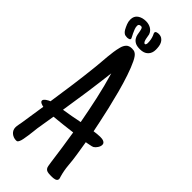

<svg xmlns="http://www.w3.org/2000/svg" viewBox="-277 -883 936 936"><g transform="rotate(45 191.0 -415.5)"><path d="M381.8 -268.6Q381.8 -258.3 374.5 -247.1Q367.2 -235.8 358.4 -230.5Q356 -229 350.1 -227.5Q344.2 -226.1 337.6 -224.9Q331.1 -223.6 325 -222.4Q318.8 -221.2 315.4 -220.7L327.1 -148.4Q332.5 -114.7 335.2 -80.8Q337.9 -46.9 347.7 -13.7Q348.6 -10.7 349.6 -8.3Q350.6 -5.9 350.6 -2Q350.6 4.4 346.9 7.8Q343.3 11.2 338.1 12.9Q333 14.6 327.1 15.1Q321.3 15.6 316.4 15.6H309.6Q294.4 15.6 286.4 13.2Q278.3 10.7 273.9 4.9Q269.5 -1 268.1 -10Q266.6 -19 264.6 -32.2Q252.9 -121.6 238.3 -210.9Q208 -207 177.5 -203.6Q147 -200.2 116.2 -197.3L100.6 -101.6Q99.6 -92.8 97.9 -77.6Q96.2 -62.5 94 -46.6Q91.8 -30.8 89.1 -17.1Q86.4 -3.4 83 2.9Q80.1 8.8 77.6 11.2Q75.2 13.7 68.4 13.7Q59.6 13.7 51 10.5Q42.5 7.3 35.9 1.7Q29.3 -3.9 25.4 -11.7Q21.5 -19.5 21.5 -29.3Q21.5 -39.1 23.7 -48.8Q25.9 -58.6 27.3 -68.4Q32.7 -100.6 37.1 -132.6Q41.5 -164.6 46.9 -196.3Q43.5 -196.8 39.1 -198Q34.7 -199.2 30.5 -201.2Q26.4 -203.1 23.4 -206.1Q20.5 -209 20.5 -212.9Q20.5 -217.8 24.2 -221.9Q27.8 -226.1 33 -229.7Q38.1 -233.4 43.5 -236.1Q48.8 -238.8 52.7 -240.2Q63 -308.6 72.3 -376.5Q81.5 -444.3 88.9 -513.7Q90.8 -532.2 92.3 -551.3Q93.8 -570.3 95.5 -589.4Q97.2 -608.4 99.9 -627Q102.5 -645.5 107.4 -664.1Q111.8 -681.6 122.1 -692.4Q132.3 -703.1 152.3 -703.1Q158.2 -703.1 163.8 -702.1Q169.4 -701.2 173.8 -698.2Q186.5 -691.9 200.2 -663.6Q213.9 -635.3 227.5 -595Q241.2 -554.7 253.7 -507.8Q266.1 -460.9 276.4 -417Q286.6 -373 293.9 -337.6Q301.3 -302.2 304.7 -285.2Q314.9 -286.6 325.2 -287.8Q335.4 -289.1 345.7 -289.1Q350.6 -289.1 356.9 -288.6Q363.3 -288.1 368.9 -285.9Q374.5 -283.7 378.2 -279.5Q381.8 -275.4 381.8 -268.6ZM228.5 -272.5Q215.8 -341.8 200.9 -409.9Q186 -478 166 -545.9Q157.2 -472.2 147 -399.4Q136.7 -326.7 125 -253.9Q151.4 -257.8 177 -262.5Q202.6 -267.1 228.5 -272.5ZM238.3 -781.2Q238.3 -756.8 223.6 -742.2Q209 -727.5 181.6 -727.5Q160.6 -727.5 148.9 -733.6Q137.2 -739.7 131.1 -749.3Q125 -758.8 123 -769.5Q121.1 -780.3 119.4 -789.8Q117.7 -799.3 115 -805.4Q112.3 -811.5 105.5 -811.5Q90.8 -811.5 90.8 -798.8Q90.8 -789.1 94.7 -778.8Q98.6 -768.6 103 -759.3Q107.4 -750 111.3 -742.9Q115.2 -735.8 115.2 -733.4Q115.2 -727.5 108.2 -725.6Q101.1 -723.6 96.7 -723.6Q84 -723.6 76.7 -728.5Q69.3 -733.4 63.5 -743.2Q56.6 -755.9 51.3 -769.3Q45.9 -782.7 45.9 -796.9Q45.9 -821.3 63.2 -833.5Q80.6 -845.7 106.4 -845.7Q125.5 -845.7 140.9 -836.7Q156.2 -827.6 162.1 -810.5Q163.1 -807.1 164.1 -799.3Q165 -791.5 167 -783.4Q168.9 -775.4 172.1 -769Q175.3 -762.7 180.7 -762.7Q183.1 -762.7 184.6 -764.9Q186 -767.1 186.8 -769.8Q187.5 -772.5 187.5 -774.9Q187.5 -777.3 187.5 -778.3Q187.5 -788.6 185.5 -799.1Q183.6 -809.6 179.7 -819.3Q178.2 -823.7 176 -827.4Q173.8 -831.1 173.8 -835Q173.8 -841.3 180.9 -843.5Q188 -845.7 193.4 -845.7Q207 -845.7 215.8 -839.8Q224.6 -834 229.7 -824.7Q234.9 -815.4 236.6 -804Q238.3 -792.5 238.3 -781.2Z"/></g></svg>

Font: Just Another Hand
Style: Regular
Weight: 400
Designer: Astigmatic (AOETI)
Foundry: Astigmatic (AOETI)
Version: Version 1.001